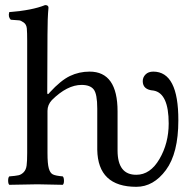

<svg xmlns="http://www.w3.org/2000/svg" viewBox="-20 -718 754 748"><path d="M297.9 -387.2Q241.7 -387.2 182.1 -328.1Q165 -309.6 165 -286.1V-122.1Q165 -79.6 170.2 -61.8Q175.3 -43.9 185.8 -38.6Q196.3 -33.2 224.6 -30.8Q229 -26.4 229.2 -14.4Q229.5 -2.4 224.6 2Q140.6 0 126 0Q98.6 0 16.1 2Q11.7 -2.4 11.7 -14.4Q11.7 -26.4 16.1 -30.8Q41 -32.7 52 -35.2Q63 -37.6 72.3 -47.1Q81.5 -56.6 83.7 -73.2Q85.9 -89.8 85.9 -122.1V-559.1Q85.9 -591.3 84.5 -607.2Q83 -623 72 -630.6Q61 -638.2 54.9 -638.7Q48.8 -639.2 22 -641.1Q10.7 -652.3 16.1 -670.9Q105 -677.7 155.8 -698.2Q168.9 -698.2 168.9 -688Q165 -647.9 165 -583L164.1 -357.9Q164.1 -345.7 172.4 -356Q173.3 -357.4 173.8 -357.9Q216.8 -404.8 252.4 -421.9Q288.1 -439 329.1 -439Q438 -439 438 -284.2V-131.8Q438 -36.6 511.2 -37.1Q565.4 -37.1 601.3 -98.6Q637.2 -160.2 637.2 -236.8Q637.2 -355 578.1 -365.2Q536.1 -368.2 536.1 -401.9Q536.1 -417 547.1 -428Q558.1 -439 577.1 -439Q675.3 -439 674.8 -249Q674.8 -121.1 626.5 -55.7Q578.1 9.8 511.2 9.8Q361.3 9.8 358.9 -134.8V-294.9Q358.9 -352.1 345 -369.6Q331.1 -387.2 297.9 -387.2Z"/></svg>

Font: Linux Libertine
Style: Regular
Weight: 400
Designer: Philipp H. Poll
Foundry: Philipp H. Poll
Version: Version 5.3.0 ; ttfautohint (v0.9)